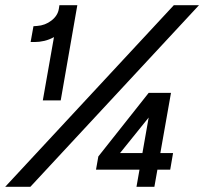

<svg xmlns="http://www.w3.org/2000/svg" viewBox="-25 -720 790 740"><path d="M645 -700H742L92 0H-5ZM108 -558H93L104 -619L118 -620Q149 -622 173.5 -641Q198 -660 202 -687L204 -700H273L209 -333H140L183 -577Q165 -567 146 -562.5Q127 -558 108 -558ZM548 -267 415 -102 405 -130H642L631 -66H345L354 -117L548 -362H634L570 0H501Z"/></svg>

Font: Fixel Italic Variable 20240409 Display Thin
Style: Italic
Weight: 100
Italic angle: -10°
Designer: AlfaBravo + MacPaw
Foundry: Kyrylo Tkachov, Marchela Mozhyna, Serhii Makarenko, Maria Weinstein, Zakhar Kryvoshyya
Version: Version 1.211;Glyphs 3.2 (3225)